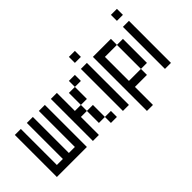

<svg xmlns="http://www.w3.org/2000/svg" viewBox="-108 -1316 1884 1884"><g transform="rotate(-45 833.5 -374.5)"><path d="M0 -83.3V-666.7H83.3V-166.7H166.7V-666.7H250V-166.7H333.3V-666.7H416.7V-83.3Z M500 -83.3V-666.7H583.3V-416.7H666.7V-333.3H583.3V-83.3ZM666.7 -166.7V-333.3H750V-166.7ZM666.7 -416.7V-583.3H750V-416.7ZM750 -166.7H833.3V-83.3H750ZM750 -583.3V-666.7H833.3V-583.3Z M916.7 -83.3V-666.7H1000V-83.3ZM916.7 -750V-833.3H1000V-750Z M1083.3 83.3V-666.7H1333.3V-583.3H1166.7V-250H1333.3V-166.7H1166.7V83.3ZM1416.7 -250H1333.3V-583.3H1416.7Z M1500 -83.3V-666.7H1583.3V-83.3ZM1500 -750V-833.3H1583.3V-750Z"/></g></svg>

Font: Galmuri11 Condensed
Style: Regular
Weight: 400
Width: 3
Designer: Lee Minseo (quiple)
Version: Version 2.399;hotconv 1.1.1;makeotfexe 2.6.0 DEVELOPMENT